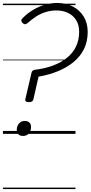

<svg xmlns="http://www.w3.org/2000/svg" viewBox="-20 -910 616 1305"><path d="M175 -216Q162 -216 156 -220.5Q150 -225 152 -235L194 -415Q196 -426 203 -430.5Q210 -435 219 -436Q286 -444 340.5 -464.5Q395 -485 435 -517Q475 -549 496.5 -593.5Q518 -638 518 -694Q518 -740 498 -772.5Q478 -805 443 -822Q408 -839 364 -839Q326 -839 291.5 -828.5Q257 -818 226.5 -798.5Q196 -779 166 -752Q156 -744 148 -745.5Q140 -747 132 -755Q124 -765 125 -772.5Q126 -780 136 -789Q168 -821 206 -843.5Q244 -866 286 -878Q328 -890 369 -890Q428 -890 474.5 -866Q521 -842 548.5 -798Q576 -754 576 -693Q576 -627 550.5 -576Q525 -525 479 -487.5Q433 -450 372.5 -425.5Q312 -401 242 -389L207 -235Q205 -225 197.5 -220.5Q190 -216 175 -216ZM136 14Q117 14 105.5 3Q94 -8 94 -27Q94 -53 109 -70.5Q124 -88 149 -88Q168 -88 179.5 -77.5Q191 -67 191 -47Q191 -21 176.5 -3.5Q162 14 136 14ZM0 365H493V375H0ZM0 -20H493V0H0ZM0 -505H493V-500H0ZM0 -885H493V-875H0Z"/></svg>

Font: Playwrite AT Guides
Style: Italic
Weight: 400
Italic angle: -13.0072°
Designer: Veronika Burian, José Scaglione
Foundry: TypeTogether
Version: Version 1.002